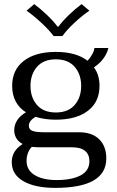

<svg xmlns="http://www.w3.org/2000/svg" viewBox="-20 -759 566 932"><path d="M109 -707 146 -739Q176 -717 208 -686.5Q240 -656 259 -630H264Q283 -656 314.5 -686.5Q346 -717 376 -739L414 -707Q382 -686 343 -650Q304 -614 283 -584H240Q219 -613 180 -649Q141 -685 109 -707ZM496 10Q496 153 248 153Q150 153 93.5 120.5Q37 88 37 28Q37 -27 90 -60Q69 -71 59 -88.5Q49 -106 49 -126Q49 -180 106 -214Q73 -234 56 -267Q39 -300 39 -342Q39 -420 95.5 -463.5Q152 -507 251 -507Q350 -507 405 -464Q419 -479 428.5 -497Q438 -515 438 -526H506Q501 -502 483.5 -477Q466 -452 436 -432Q463 -396 463 -342Q463 -264 406.5 -221Q350 -178 251 -178Q197 -178 152 -192Q120 -172 120 -149Q120 -130 138 -123.5Q156 -117 195 -117H364Q427 -117 461.5 -83Q496 -49 496 10ZM128 -342Q128 -286 159.5 -249.5Q191 -213 251 -213Q311 -213 342.5 -249.5Q374 -286 374 -342Q374 -398 342.5 -434.5Q311 -471 251 -471Q191 -471 159.5 -434.5Q128 -398 128 -342ZM414 23Q414 -9 393 -26.5Q372 -44 330 -44H165Q154 -44 134 -46Q109 -19 109 22Q109 67 148.5 91Q188 115 255 115Q328 115 371 92.5Q414 70 414 23Z"/></svg>

Font: Trirong
Style: Regular
Weight: 400
Designer: Katatrad Team
Foundry: CadsonDemak
Version: Version 1.001